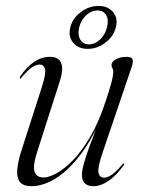

<svg xmlns="http://www.w3.org/2000/svg" viewBox="-20 -634 490 662"><path d="M408 -70.5Q409 -70 408.5 -68.2Q408 -66.5 407 -65Q381.5 -29 354.5 -10.5Q327.5 8 302 8Q283 8 272.8 -1.5Q262.5 -11 262.5 -31Q262.5 -47 269.8 -72.2Q277 -97.5 286.8 -124.2Q296.5 -151 305 -172.8Q313.5 -194.5 315 -204L317.5 -202.5Q290.5 -144.5 260.2 -104.2Q230 -64 200 -39.2Q170 -14.5 141.8 -3.2Q113.5 8 89 8Q59.5 8 48.2 -7.2Q37 -22.5 39.5 -49.8Q42 -77 53 -112L124 -333Q139.5 -381.5 135 -396.5Q130.5 -411.5 116.5 -411.5Q106 -411.5 91 -402.2Q76 -393 54 -366.5Q52 -364 50.8 -363.2Q49.5 -362.5 48.5 -363Q47.5 -364 47.8 -365.5Q48 -367 49.5 -370Q72 -403.5 97.8 -420.8Q123.5 -438 152 -438Q172 -438 182.5 -428.8Q193 -419.5 194.2 -401.2Q195.5 -383 186.5 -355L109.5 -114.5Q92 -61 99.2 -41.5Q106.5 -22 130.5 -22Q147.5 -22 174 -36Q200.5 -50 231 -81Q261.5 -112 291.2 -162.5Q321 -213 344.5 -285.5Q356 -319.5 361.5 -339.5Q367 -359.5 368.8 -370.2Q370.5 -381 370.5 -387.5Q370.5 -395 367.5 -399.2Q364.5 -403.5 364.5 -410.5Q364.5 -421 379.2 -429.5Q394 -438 416.5 -438Q434.5 -438 437.2 -428.8Q440 -419.5 433.5 -401.5L334.5 -110Q316 -56.5 319.5 -39Q323 -21.5 339 -21.5Q350 -21.5 364.8 -31Q379.5 -40.5 402 -67.5Q403.5 -69 405.2 -70Q407 -71 408 -70.5ZM282.5 -465.5Q250 -465.5 232.2 -486.8Q214.5 -508 222.5 -540Q230.5 -571.5 258.8 -592.5Q287 -613.5 319.5 -613.5Q352 -613.5 369.8 -592.5Q387.5 -571.5 379.5 -540Q371.5 -508 343.2 -486.8Q315 -465.5 282.5 -465.5ZM316 -598Q296 -598 278 -582.2Q260 -566.5 253 -540Q247 -514 256.8 -497.5Q266.5 -481 286.5 -481Q307 -481 324.8 -497.5Q342.5 -514 349 -540Q355.5 -566 346 -582Q336.5 -598 316 -598Z"/></svg>

Font: Fraunces 120pt Light
Style: Italic
Weight: 300
Italic angle: -16°
Version: Version 1.000;[b76b70a41]